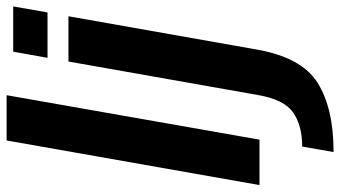

<svg xmlns="http://www.w3.org/2000/svg" viewBox="-250 -576 1055 596"><g transform="rotate(-90 278.0 -277.5)"><path d="M2 0H143L281 -785H140.5ZM104.5 230Q240 230 319.2 180.5Q398.5 131 423 -10L526 -593H385.5L281.5 -4.5Q267.5 76.5 227.2 104.5Q187 132.5 121.5 132.5ZM416 -764.5 397 -658H538L556.5 -764.5Z"/></g></svg>

Font: Anybody UltraCondensed Thin SemiBold
Style: Italic
Weight: 600
Italic angle: -10°
Version: Version 1.111